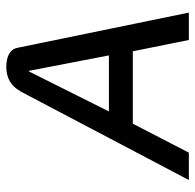

<svg xmlns="http://www.w3.org/2000/svg" viewBox="-25 -595 620 610"><g transform="rotate(-90 285.0 -290.0)"><path d="M18 0H105L197 -178H427L463 0H550L438 -545C433 -570 408 -580 377 -580C317 -579 302 -539 287 -511ZM236 -254 363 -508H365L414 -254Z"/></g></svg>

Font: Charger Pro
Style: BdObl
Weight: 700
Designer: Jasper
Foundry: Cannot Into Space Fonts
Version: Version 1.09